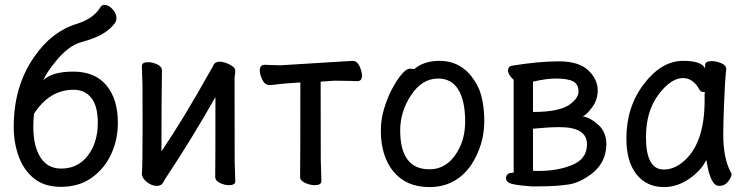

<svg xmlns="http://www.w3.org/2000/svg" viewBox="-20 -741 3040 785"><path d="M229 22.9Q162.1 22.9 119.6 -11Q77.1 -44.9 56.6 -101.1Q36.1 -157.2 36.1 -222.2Q36.1 -389.2 120.1 -508.8Q190.9 -611.8 293 -643.1Q362.8 -665 390.1 -710.9Q396 -721.2 407.2 -721.2Q423.8 -721.2 439.9 -703.6Q456.1 -686 456.1 -667Q456.1 -655.8 449.2 -646Q413.1 -595.2 315.9 -569.8Q257.8 -555.2 202.1 -482.9Q168.9 -441.9 157.2 -413.1Q192.9 -448.2 279.8 -448.2Q368.2 -448.2 415 -392.1Q461.9 -335.9 461.9 -238.8Q461.9 -169.9 434.6 -110.8Q407.2 -51.8 355.2 -14.4Q303.2 22.9 229 22.9ZM230 -51.8Q318.8 -51.8 360.8 -141.1Q379.9 -185.1 379.9 -238.8Q379.9 -307.1 353.5 -340.6Q327.1 -374 280.8 -374Q182.1 -374 119.1 -275.9Q116.2 -250 116.2 -222.2Q116.2 -143.1 145.5 -97.4Q174.8 -51.8 230 -51.8Z M621.1 19Q600.1 19 580.1 2.9Q560.1 -13.2 560.1 -30.8Q563 -61 563 -225.1Q563 -374 562.5 -395Q562 -416 561 -438.5Q560.1 -460.9 560.1 -471.2Q560.1 -486.8 585.9 -486.8Q603 -486.8 622.6 -478Q642.1 -469.2 642.1 -453.1Q640.1 -335 640.1 -122.1Q731 -255.9 844.2 -459Q846.2 -460 852.5 -474.4Q858.9 -488.8 877.9 -488.8Q889.2 -488.8 903.6 -483.9Q918 -479 929.9 -470.5Q941.9 -461.9 941.9 -452.1Q941.9 -440.9 940.4 -434.6Q939 -428.2 939 -415Q939 -100.1 939.5 -79.6Q939.9 -59.1 940.9 -35.2Q941.9 -11.2 941.9 1Q941.9 16.1 915 16.1Q898.9 16.1 879.4 7.1Q859.9 -2 859.9 -18.1Q860.8 -81.1 860.8 -344.2Q764.2 -173.8 664.1 -22.9Q654.8 -9.8 647.5 4.6Q640.1 19 621.1 19Z M1266.1 16.1Q1249 16.1 1228 7.1Q1207 -2 1207 -18.1Q1208 -87.9 1208 -403.8Q1139.2 -399.9 1115.5 -396.5Q1091.8 -393.1 1082 -393.1Q1063 -393.1 1052.5 -415Q1042 -437 1042 -453.1Q1042 -476.1 1063 -476.1Q1069.8 -476.1 1088.9 -475.1Q1107.9 -474.1 1127 -474.1L1421.9 -492.2Q1439.9 -492.2 1450 -470.2Q1460 -448.2 1460 -432.1Q1460 -409.2 1440.9 -409.2Q1432.1 -409.2 1409.7 -410.2Q1387.2 -411.1 1348.1 -411.1L1291 -407.2Q1291 -108.9 1291.5 -86.4Q1292 -64 1293 -39.1Q1293.9 -14.2 1293.9 0Q1293.9 16.1 1266.1 16.1Z M1735.8 23.9Q1641.1 23.9 1589.1 -39.1Q1537.1 -102.1 1537.1 -207Q1537.1 -252 1550 -295.4Q1563 -338.9 1582 -375.5Q1601.1 -412.1 1621.1 -436Q1641.1 -460 1654.8 -460Q1671.9 -460 1672.9 -458Q1712.9 -492.2 1776.9 -492.2Q1886.2 -492.2 1939 -376Q1960 -321.8 1960 -245.1Q1960 -147.9 1904.8 -64Q1841.8 23.9 1735.8 23.9ZM1735.8 -48.8Q1817.9 -48.8 1861.8 -143.1Q1881.8 -188 1881.8 -245.1Q1881.8 -327.1 1854.5 -373.5Q1827.1 -419.9 1771 -419.9Q1706.1 -419.9 1661.1 -352.5Q1616.2 -285.2 1616.2 -208Q1616.2 -48.8 1735.8 -48.8Z M2152.8 21Q2106.9 18.1 2077.9 12Q2048.8 5.9 2048.8 -12.2Q2048.8 -35.2 2080.1 -35.2V-415Q2073.2 -419.9 2065.2 -431.4Q2057.1 -442.9 2057.1 -453.1Q2057.1 -469.2 2071.8 -472.2Q2183.1 -490.2 2265.1 -490.2Q2346.2 -490.2 2385 -453.6Q2423.8 -417 2423.8 -371.1Q2423.8 -333 2400.4 -301.5Q2377 -270 2361.8 -265.1Q2390.1 -262.2 2424.6 -232.2Q2459 -202.1 2459 -152.8Q2459 -65.9 2379.9 -17.1Q2344.2 5.9 2311 12.2Q2259.8 21 2180.2 21ZM2179.2 -42Q2258.8 -42 2314.9 -64.9Q2379.9 -88.9 2379.9 -150.9Q2379.9 -221.2 2268.1 -221.2Q2223.1 -221.2 2159.2 -214.8V-43ZM2159.2 -283.2Q2273.9 -283.2 2314.9 -317.9Q2345.2 -341.8 2345.2 -367.2Q2345.2 -397 2323 -408.4Q2300.8 -419.9 2251 -419.9Q2214.8 -419.9 2159.2 -407.2Z M2694.8 23.9Q2624 23.9 2582.5 -28.1Q2541 -80.1 2541 -174.8Q2541 -304.2 2613 -398.2Q2685.1 -492.2 2772.9 -492.2Q2849.1 -492.2 2862.8 -460.9V-475.1Q2862.8 -491.2 2891.1 -491.2Q2908.2 -491.2 2928.7 -482.7Q2949.2 -474.1 2949.2 -458Q2943.8 -411.1 2939.9 -306.2Q2937 -225.1 2937 -192.9Q2937 -92.8 2967.8 -37.1L2971.2 -29.8Q2971.2 -17.1 2957 1Q2942.9 19 2921.9 19Q2901.9 19 2890.4 -4.4Q2878.9 -27.8 2873.5 -57.4Q2868.2 -86.9 2867.2 -86.9Q2848.1 -44.9 2798.6 -10.5Q2749 23.9 2694.8 23.9ZM2693.8 -47.9Q2733.9 -47.9 2770 -77.1Q2860.8 -149.9 2860.8 -330.1V-358.9Q2862.8 -360.8 2862.8 -361.8Q2862.8 -365.2 2854.5 -365.2Q2846.2 -365.2 2840.8 -373Q2814 -421.9 2772.9 -421.9Q2723.1 -421.9 2672.1 -354Q2621.1 -286.1 2621.1 -180.2Q2621.1 -47.9 2693.8 -47.9Z"/></svg>

Font: LXGW WenKai Mono GB Screen
Style: Regular
Weight: 400
Monospace: yes
Designer: LXGW / Fontworks Inc.
Foundry: LXGW / Fontworks Inc.
Version: Version 1.510;January 18,2025